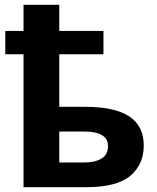

<svg xmlns="http://www.w3.org/2000/svg" viewBox="-20 -780 654 800"><path d="M227 -760V-651H411V-554H227V-335H332Q458 -335 518.5 -295Q579 -255 579 -174Q579 -95 523 -47.5Q467 0 338 0H78V-554H2V-651H78V-760ZM329 -232H227V-103H331Q375 -103 402.5 -119Q430 -135 430 -172Q430 -232 329 -232Z"/></svg>

Font: Noto IKEA Arabic
Style: Bold
Weight: 700
Designer: Monotype Design Team
Foundry: Monotype Imaging Inc.
Version: Version 1.200